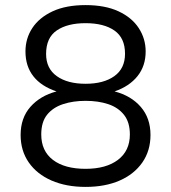

<svg xmlns="http://www.w3.org/2000/svg" viewBox="-20 -727 672 754"><path d="M202 -368Q142 -388 111 -427.5Q80 -467 80 -525Q80 -576 107 -617Q134 -658 186.5 -682.5Q239 -707 316 -707Q393 -707 445.5 -682.5Q498 -658 525 -616.5Q552 -575 552 -525Q552 -468 520 -428Q488 -388 430 -368Q495 -351 533 -307Q571 -263 571 -197Q571 -135 539 -89Q507 -43 450 -18Q393 7 316 7Q240 7 182.5 -18Q125 -43 93 -89Q61 -135 61 -197Q61 -264 99.5 -307.5Q138 -351 202 -368ZM471 -516Q471 -578 429.5 -607Q388 -636 316 -636Q245 -636 203 -607.5Q161 -579 161 -515Q161 -458 203 -428Q245 -398 316 -398Q387 -398 429 -428Q471 -458 471 -516ZM316 -331Q267 -331 227.5 -318Q188 -305 165 -276.5Q142 -248 142 -199Q142 -134 188 -99Q234 -64 316 -64Q397 -64 443.5 -99.5Q490 -135 490 -199Q490 -247 467 -276Q444 -305 405 -318Q366 -331 316 -331Z"/></svg>

Font: Albert Sans
Style: Regular
Weight: 400
Designer: Andreas Rasmussen
Foundry: a.Foundry
Version: Version 1.025